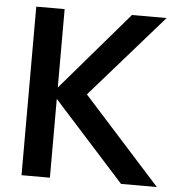

<svg xmlns="http://www.w3.org/2000/svg" viewBox="-52 -769 752 817"><g transform="rotate(5 324.0 -360.0)"><path d="M169.9 -360.2 495 0H648L317.2 -366.8L626.8 -720H478.8ZM70 0H191.2V-720H70Z"/></g></svg>

Font: Vela Sans GX ExtLt
Style: Regular
Weight: 200
Designer: Principal design: Mikhail Sharanda - project Manrope.
Design modification: Ravid Balaliev
Foundry: Mikhail Sharanda
Version: Version 1.001